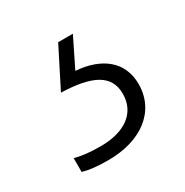

<svg xmlns="http://www.w3.org/2000/svg" viewBox="-74 -61 348 362"><g transform="rotate(-30 100.0 120.0)"><path d="M187 144C187 95 151 67 96 63L127 0H95L52 85C119 87 152 104 152 145C152 188 117 210 67 210C43 210 27 208 11 204V234C25 238 42 240 66 240C138 240 187 203 187 144Z"/></g></svg>

Font: Noto Sans Canadian Aboriginal ExtraLight
Style: Regular
Weight: 200
Designer: Monotype Design Team, Typotheque's Kevin King
Foundry: Monotype Imaging Inc.
Version: Version 2.004